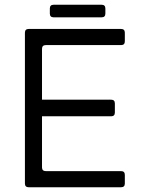

<svg xmlns="http://www.w3.org/2000/svg" viewBox="-20 -789 621 809"><path d="M101 0Q85 0 85 -16V-651Q85 -667 101 -667H490Q506 -667 506 -651V-615Q506 -599 490 -599H173Q157 -599 157 -583V-369H448Q464 -369 464 -353V-315Q464 -299 448 -299H157V-84Q157 -68 173 -68H490Q506 -68 506 -52V-16Q506 0 490 0ZM206 -716Q190 -716 190 -732V-753Q190 -769 206 -769H408Q424 -769 424 -753V-732Q424 -716 408 -716Z"/></svg>

Font: Pitagon Sans
Style: Regular
Weight: 400
Designer: Travis Tran
Foundry: Pitagon
Version: Version 1.001; ttfautohint (v1.8.4.7-5d5b);gftools[0.9.26]